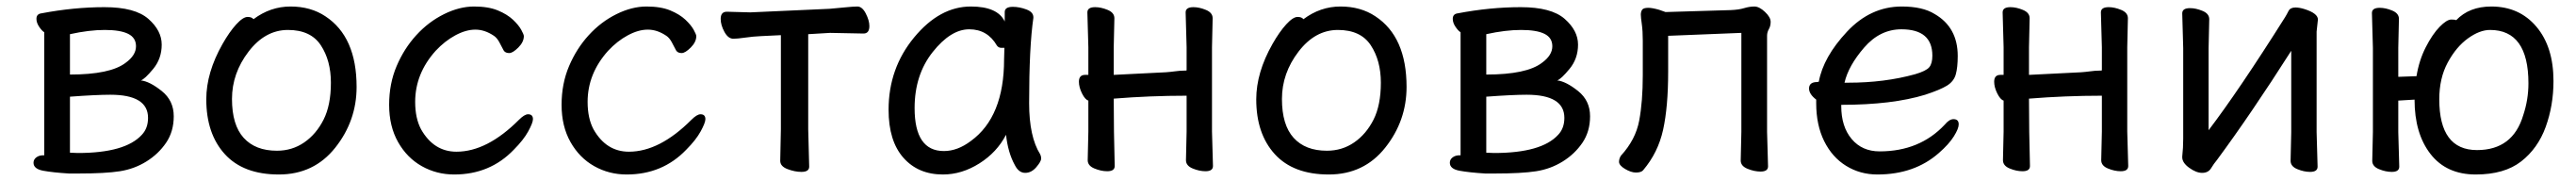

<svg xmlns="http://www.w3.org/2000/svg" viewBox="-20 -512 7918 556"><path d="M219 -42Q365 -42 416 -98Q435 -118 435 -150Q435 -221 319 -221Q276 -221 195 -215V-43ZM195 -283Q319 -283 366 -319Q398 -342 398 -370Q398 -396 374 -408Q350 -420 302 -420Q254 -420 195 -407ZM220 21H192Q143 18 113 12.5Q83 7 83 -12Q83 -22 91.5 -28.5Q100 -35 113 -35H116V-413Q109 -417 100.5 -429.5Q92 -442 92 -454Q92 -469 107 -471Q207 -490 301 -490Q395 -490 436 -454Q477 -418 477 -375Q477 -332 451 -300.5Q425 -269 413 -265Q440 -262 477 -232.5Q514 -203 514 -155Q514 -108 490.5 -73.5Q467 -39 430 -16Q393 7 348.5 14Q304 21 220 21Z M831 -49Q878 -49 915 -74.5Q952 -100 974.5 -144.5Q997 -189 997 -258Q997 -326 966 -373Q935 -420 865 -420Q795 -420 744 -353.5Q693 -287 693 -208Q693 -128 729 -88.5Q765 -49 831 -49ZM837 24Q728 24 671 -38.5Q614 -101 614 -207Q614 -289 664 -377Q685 -414 706 -437Q727 -460 741 -460Q754 -460 759 -453Q811 -492 873 -492Q935 -492 980 -462Q1076 -399 1076 -245Q1076 -141 1010.5 -58.5Q945 24 837 24Z M1376 24Q1322 24 1276.5 -1.5Q1231 -27 1203.5 -75.5Q1176 -124 1176 -190Q1176 -255 1199 -309Q1222 -363 1259.5 -404Q1297 -445 1344.5 -468.5Q1392 -492 1437 -492Q1481 -492 1510 -480Q1539 -468 1556.5 -451.5Q1574 -435 1582 -420.5Q1590 -406 1590 -401Q1590 -383 1573 -366Q1556 -349 1545 -349Q1533 -349 1528 -357Q1521 -371 1514 -383.5Q1507 -396 1498 -402Q1470 -421 1441 -421Q1412 -421 1379.5 -403.5Q1347 -386 1319 -356Q1256 -286 1256 -199Q1256 -149 1274 -115Q1313 -46 1383 -46Q1477 -46 1575 -144Q1592 -161 1603 -161Q1618 -161 1618 -146Q1618 -135 1603.5 -108.5Q1589 -82 1559 -52Q1486 24 1376 24Z M1906 24Q1852 24 1806.5 -1.5Q1761 -27 1733.5 -75.5Q1706 -124 1706 -190Q1706 -255 1729 -309Q1752 -363 1789.5 -404Q1827 -445 1874.5 -468.5Q1922 -492 1967 -492Q2011 -492 2040 -480Q2069 -468 2086.5 -451.5Q2104 -435 2112 -420.5Q2120 -406 2120 -401Q2120 -383 2103 -366Q2086 -349 2075 -349Q2063 -349 2058 -357Q2051 -371 2044 -383.5Q2037 -396 2028 -402Q2000 -421 1971 -421Q1942 -421 1909.5 -403.5Q1877 -386 1849 -356Q1786 -286 1786 -199Q1786 -149 1804 -115Q1843 -46 1913 -46Q2007 -46 2105 -144Q2122 -161 2133 -161Q2148 -161 2148 -146Q2148 -135 2133.5 -108.5Q2119 -82 2089 -52Q2016 24 1906 24Z M2443 16Q2423 16 2400.5 7.5Q2378 -1 2378 -18L2380 -115V-404L2318 -401Q2295 -400 2270.5 -396.5Q2246 -393 2234 -393Q2218 -393 2206.5 -414Q2195 -435 2195 -454Q2195 -476 2214 -476L2286 -474L2530 -485Q2554 -487 2578.5 -489.5Q2603 -492 2615 -492Q2630 -492 2641 -470.5Q2652 -449 2652 -432Q2652 -409 2634 -409L2531 -411L2464 -407V-115L2467 0Q2467 16 2443 16Z M2881 -48Q2923 -48 2964 -79Q3066 -153 3066 -330L3067 -365H3058Q3049 -365 3044 -372Q3015 -422 2959 -422Q2902 -422 2846.5 -352Q2791 -282 2791 -180Q2791 -48 2881 -48ZM2878 24Q2802 24 2756.5 -27.5Q2711 -79 2711 -175Q2711 -302 2789.5 -397Q2868 -492 2964 -492Q3046 -492 3068 -446V-475Q3068 -491 3093 -491Q3113 -491 3134.5 -483Q3156 -475 3156 -459V-457Q3143 -368 3143 -195Q3143 -92 3177 -38Q3180 -32 3180 -25Q3180 -16 3165 1.5Q3150 19 3131 19Q3111 19 3099 -5Q3078 -43 3072 -98Q3044 -44 2990 -10Q2936 24 2878 24Z M3685 14Q3666 14 3645.5 5.5Q3625 -3 3625 -20L3627 -108V-218Q3514 -218 3403 -209Q3403 -109 3406 -2Q3406 14 3383 14Q3364 14 3343.5 5.5Q3323 -3 3323 -20L3325 -108V-203Q3315 -206 3305.5 -225Q3296 -244 3296 -261Q3296 -282 3315 -282H3325V-367L3322 -474Q3322 -490 3346 -490Q3364 -490 3384.5 -481.5Q3405 -473 3405 -456L3403 -367V-282L3563 -290Q3577 -291 3592 -293Q3607 -295 3617 -295Q3627 -295 3627 -296V-367L3624 -474Q3624 -490 3648 -490Q3666 -490 3686.5 -481.5Q3707 -473 3707 -456L3705 -367V-108L3708 -2Q3708 14 3685 14Z M4058 -49Q4105 -49 4142 -74.5Q4179 -100 4201.5 -144.5Q4224 -189 4224 -258Q4224 -326 4193 -373Q4162 -420 4092 -420Q4022 -420 3971 -353.5Q3920 -287 3920 -208Q3920 -128 3956 -88.5Q3992 -49 4058 -49ZM4064 24Q3955 24 3898 -38.5Q3841 -101 3841 -207Q3841 -289 3891 -377Q3912 -414 3933 -437Q3954 -460 3968 -460Q3981 -460 3986 -453Q4038 -492 4100 -492Q4162 -492 4207 -462Q4303 -399 4303 -245Q4303 -141 4237.5 -58.5Q4172 24 4064 24Z M4572 -42Q4718 -42 4769 -98Q4788 -118 4788 -150Q4788 -221 4672 -221Q4629 -221 4548 -215V-43ZM4548 -283Q4672 -283 4719 -319Q4751 -342 4751 -370Q4751 -396 4727 -408Q4703 -420 4655 -420Q4607 -420 4548 -407ZM4573 21H4545Q4496 18 4466 12.5Q4436 7 4436 -12Q4436 -22 4444.5 -28.5Q4453 -35 4466 -35H4469V-413Q4462 -417 4453.5 -429.5Q4445 -442 4445 -454Q4445 -469 4460 -471Q4560 -490 4654 -490Q4748 -490 4789 -454Q4830 -418 4830 -375Q4830 -332 4804 -300.5Q4778 -269 4766 -265Q4793 -262 4830 -232.5Q4867 -203 4867 -155Q4867 -108 4843.5 -73.5Q4820 -39 4783 -16Q4746 7 4701.5 14Q4657 21 4573 21Z M5008 18Q4993 18 4974.5 7Q4956 -4 4956 -15Q4956 -25 4962 -34Q5007 -83 5018 -141.5Q5029 -200 5029 -281V-387Q5029 -417 5026 -438Q5023 -459 5023 -467Q5023 -476 5027 -482Q5031 -488 5046 -488Q5058 -488 5079 -482L5099 -475L5299 -481Q5324 -482 5340.5 -487Q5357 -492 5372 -492Q5387 -492 5404.5 -475.5Q5422 -459 5422 -445Q5422 -432 5416.5 -422.5Q5411 -413 5411 -402V-107L5414 -1Q5414 15 5391 15Q5372 15 5351 6.5Q5330 -2 5330 -19L5332 -107V-411L5107 -402V-291Q5107 -184 5091.5 -113.5Q5076 -43 5030 11Q5024 18 5008 18Z M5661 -258Q5772 -258 5866 -284Q5900 -294 5909.5 -305.5Q5919 -317 5919 -341Q5919 -422 5824 -422Q5758 -422 5709.5 -366Q5661 -310 5649 -258ZM5750 24Q5697 24 5654 -2.5Q5611 -29 5586.5 -78.5Q5562 -128 5562 -195V-206Q5540 -223 5540 -240Q5540 -260 5565 -260L5570 -261Q5584 -337 5656.5 -414.5Q5729 -492 5825 -492Q5889 -492 5926 -469Q5997 -428 5997 -340Q5997 -305 5991 -283.5Q5985 -262 5964 -249Q5943 -236 5897 -221Q5796 -190 5639 -190V-186Q5639 -123 5671 -85Q5703 -47 5757 -47Q5880 -47 5957 -129Q5971 -146 5984 -146Q6000 -146 6000 -130Q6000 -117 5985 -93Q5970 -69 5939 -42Q5864 24 5750 24Z M6498 14Q6479 14 6458.5 5.5Q6438 -3 6438 -20L6440 -108V-218Q6327 -218 6216 -209Q6216 -109 6219 -2Q6219 14 6196 14Q6177 14 6156.5 5.5Q6136 -3 6136 -20L6138 -108V-203Q6128 -206 6118.5 -225Q6109 -244 6109 -261Q6109 -282 6128 -282H6138V-367L6135 -474Q6135 -490 6159 -490Q6177 -490 6197.5 -481.5Q6218 -473 6218 -456L6216 -367V-282L6376 -290Q6390 -291 6405 -293Q6420 -295 6430 -295Q6440 -295 6440 -296V-367L6437 -474Q6437 -490 6461 -490Q6479 -490 6499.5 -481.5Q6520 -473 6520 -456L6518 -367V-108L6521 -2Q6521 14 6498 14Z M6748 19Q6730 19 6708.5 3.5Q6687 -12 6687 -29V-31Q6690 -58 6690 -86V-364L6687 -471Q6687 -487 6711 -487Q6729 -487 6749.5 -478.5Q6770 -470 6770 -453L6768 -364V-112Q6861 -234 7003 -459Q7008 -467 7013.5 -478Q7019 -489 7035 -489Q7047 -489 7063 -484Q7104 -471 7104 -452L7100 -415V-106L7103 0Q7103 16 7080 16Q7061 16 7040.5 7.5Q7020 -1 7020 -18L7022 -106V-356Q6899 -163 6794 -21Q6784 -9 6775.5 5Q6767 19 6748 19Z M7593 -51Q7703 -51 7735 -158Q7751 -206 7751 -256Q7751 -420 7633 -420Q7601 -420 7565 -394Q7529 -368 7503 -320Q7477 -272 7477 -207Q7477 -51 7593 -51ZM7589 24Q7499 24 7450 -39Q7401 -102 7401 -206L7351 -203V-106L7354 0Q7354 16 7331 16Q7312 16 7291.5 7.5Q7271 -1 7271 -18L7273 -106V-365L7270 -472Q7270 -488 7294 -488Q7312 -488 7332.5 -479.5Q7353 -471 7353 -454L7351 -365V-276L7407 -278Q7415 -327 7435.5 -367Q7456 -407 7478 -429.5Q7500 -452 7514 -452Q7526 -452 7529 -450Q7569 -492 7637 -492Q7723 -492 7775.5 -430Q7828 -368 7828 -263Q7828 -188 7804 -122Q7780 -56 7728.5 -16Q7677 24 7589 24Z"/></svg>

Font: LXGW WenKai Lite Medium
Style: Regular
Weight: 500
Designer: LXGW / Fontworks Inc.
Foundry: LXGW / Fontworks Inc.
Version: Version 1.511; March 25, 2025